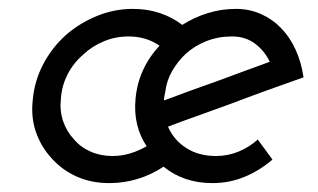

<svg xmlns="http://www.w3.org/2000/svg" viewBox="-20 -404 716 432"><path d="M593 -45 560 -90Q541 -73 517 -63Q493 -53 466 -53Q427 -53 399 -71Q371 -89 358 -119Q392 -132 427.5 -144.5Q463 -157 498 -170Q540 -186 581.5 -201Q623 -216 663 -230Q658 -264 645 -292.5Q632 -321 612 -341Q593 -361 567 -372.5Q541 -384 511 -384Q478 -384 447.5 -374.5Q417 -365 390 -348Q368 -365 340 -374.5Q312 -384 279 -384Q237 -384 198 -368Q159 -352 128 -325Q97 -297 77.5 -260Q58 -223 54 -182Q49 -142 60.5 -108Q72 -74 96 -48Q119 -22 152 -7Q185 8 226 8Q259 8 290 -1.5Q321 -11 348 -29Q370 -11 397.5 -1.5Q425 8 458 8Q496 8 530 -6Q564 -20 593 -45ZM269 -322Q290 -322 307.5 -316.5Q325 -311 339 -301Q316 -277 302 -246.5Q288 -216 285 -182Q282 -151 288.5 -124Q295 -97 310 -75Q293 -65 273.5 -59Q254 -53 233 -53Q206 -53 183.5 -63Q161 -73 146 -91Q130 -108 122 -131.5Q114 -155 117 -182Q119 -211 132 -236.5Q145 -262 167 -281Q187 -300 213.5 -311Q240 -322 269 -322ZM587 -265Q559 -255 529.5 -244Q500 -233 470 -222Q439 -211 408.5 -200Q378 -189 349 -178Q349 -183 350 -188.5Q351 -194 352 -198Q355 -223 367.5 -244.5Q380 -266 398 -283Q418 -301 444.5 -311.5Q471 -322 502 -322Q532 -322 553.5 -306Q575 -290 587 -265Z"/></svg>

Font: Josefin Slab Thin SemiBold
Style: Italic
Weight: 600
Italic angle: -12°
Version: Version 2.000